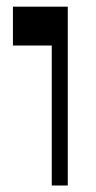

<svg xmlns="http://www.w3.org/2000/svg" viewBox="-20 -571 295 591"><path d="M139.3 0V-430.9H19.8V-550.5H188.6V0Z"/></svg>

Font: Savate ExtraLight
Style: Regular
Weight: 200
Designer: Max Esnée
Foundry: Plomb Type
Version: Version 2.000